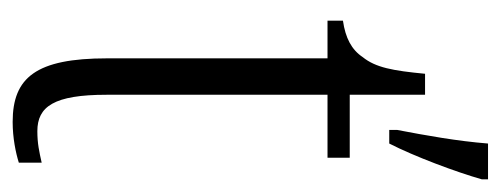

<svg xmlns="http://www.w3.org/2000/svg" viewBox="-270 -530 810 311"><g transform="rotate(90 135.5 -375.0)"><path d="M191 -613V-600H213C234 -641 259 -708 271 -750V-760H213C209 -710 200 -660 191 -613ZM178 10C204 10 228 5 244 0V-37C226 -33 213 -30 193 -30C153 -30 134 -57 134 -142V-500H236V-536H134V-658H100C95 -606 90 -578 73 -557C61 -539 42 -529 14 -525V-500H75V-143C75 -28 106 10 178 10Z"/></g></svg>

Font: Noto Serif Tamil ExtraCondensed Light
Style: Italic
Weight: 300
Width: 2
Italic angle: -12°
Designer: Indian Type Foundry, Tom Grace, and the Monotype Design Team
Foundry: Monotype Imaging Inc.
Version: Version 2.003